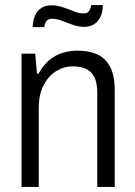

<svg xmlns="http://www.w3.org/2000/svg" viewBox="-20 -738 533 758"><path d="M65 0V-526H119L126 -447H132Q151 -481 175 -501Q199 -521 227.5 -529.5Q256 -538 288 -538Q332 -538 364.5 -523Q397 -508 415 -473.5Q433 -439 433 -380V0H364V-371Q364 -401 357.5 -421Q351 -441 338.5 -453Q326 -465 307.5 -470.5Q289 -476 266 -476Q232 -476 201.5 -457Q171 -438 152 -401.5Q133 -365 133 -311V0ZM109 -631Q110 -657 118 -676Q126 -695 142.5 -706Q159 -717 183 -717Q206 -717 228 -709.5Q250 -702 271 -693.5Q292 -685 310 -685Q325 -685 331.5 -694.5Q338 -704 340 -718H386Q386 -693 377.5 -673.5Q369 -654 352.5 -643Q336 -632 312 -632Q290 -632 267.5 -640Q245 -648 224.5 -656Q204 -664 185 -664Q170 -664 163 -654.5Q156 -645 155 -631Z"/></svg>

Font: Archivo SemiCondensed Light
Style: Regular
Weight: 300
Width: 4
Designer: Hector Gatti
Foundry: Omnibus-Type
Version: Version 2.001